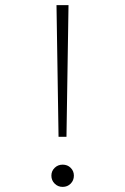

<svg xmlns="http://www.w3.org/2000/svg" viewBox="-20 -720 490 751"><path d="M225 11Q206.5 11 193.8 -1.8Q181 -14.5 181 -33Q181 -51 193.8 -63.5Q206.5 -76 225 -76Q244 -76 256.5 -63.5Q269 -51 269 -33Q269 -14.5 256.5 -1.8Q244 11 225 11ZM209 -185 201 -700H248L240 -185Z"/></svg>

Font: League Mono Thin Condensed
Style: Regular
Weight: 100
Width: 1
Designer: Tyler Finck
Foundry: The League of Moveable Type / Tyler Finck
Version: Version 2.300;RELEASE